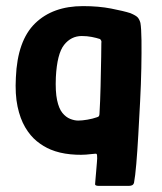

<svg xmlns="http://www.w3.org/2000/svg" viewBox="-20 -501 531 629"><path d="M146 -11Q122 -21 100.5 -38.5Q79 -56 62.5 -84Q46 -112 37.5 -152Q29 -192 32 -247Q37 -368 95 -424.5Q153 -481 252 -481Q303 -481 344 -473Q385 -465 407 -458Q426 -450 431.5 -443.5Q437 -437 440 -426Q443 -409 443.5 -369.5Q444 -330 443 -278Q442 -226 439 -168.5Q436 -111 433 -58Q430 -5 426.5 36Q423 77 419 98Q417 104 412.5 106Q408 108 401 108H305Q291 108 291.5 102.5Q292 97 293 84Q294 76 295 61Q296 46 297.5 31Q299 16 298 9Q298 2 293 2.5Q288 3 277 4Q247 8 211 4.5Q175 1 146 -11ZM163 -248Q161 -201 167 -173Q173 -145 184.5 -131Q196 -117 210 -111.5Q224 -106 236 -106Q249 -106 266.5 -109Q284 -112 298 -117Q302 -118 304 -120.5Q306 -123 306 -130Q307 -148 308 -170.5Q309 -193 309.5 -217.5Q310 -242 310.5 -266.5Q311 -291 311.5 -315Q312 -339 312 -360Q313 -365 311.5 -368Q310 -371 308 -373Q296 -377 280.5 -380Q265 -383 248 -383Q213 -383 190 -354Q167 -325 163 -248Z"/></svg>

Font: Glory Thin
Style: Bold
Weight: 700
Version: Version 1.011